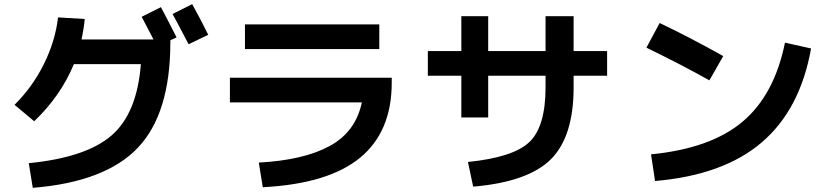

<svg xmlns="http://www.w3.org/2000/svg" viewBox="-20 -862 4040 935"><path d="M994.1 -692.4 898.4 -646.5Q844.7 -750 820.3 -793.9L916 -841.8Q961.9 -758.8 994.1 -692.4ZM666 -549.8H339.8Q276.4 -395.5 146.5 -271.5L50.8 -351.6Q137.7 -437.5 193.4 -549.3Q249 -661.1 262.7 -777.3L392.6 -769.5Q388.7 -724.6 377 -669.9H727.5Q697.3 -727.5 669.9 -780.3L763.7 -827.1Q804.7 -750 839.8 -679.7L809.6 -666V-657.2Q809.6 -308.6 650.9 -142.1Q492.2 24.4 139.6 52.7L120.1 -67.4Q398.4 -94.7 522.9 -202.1Q647.5 -309.6 666 -549.8Z M1099.6 -483.4H1887.7V-460Q1887.7 -220.7 1733.4 -93.8Q1579.1 33.2 1259.8 49.8L1240.2 -70.3Q1459 -82 1585.4 -150.9Q1711.9 -219.7 1742.2 -363.3H1099.6ZM1172.9 -623V-743.2H1827.1V-623Z M2063.5 -613.3H2226.6V-783.2H2357.4V-613.3H2636.7V-783.2H2773.4V-613.3H2936.5V-493.2H2773.4V-436.5Q2773.4 -196.3 2662.1 -85.9Q2550.8 24.4 2284.2 46.9L2258.8 -73.2Q2480.5 -95.7 2558.6 -170.9Q2636.7 -246.1 2636.7 -436.5V-493.2H2357.4V-290H2226.6V-493.2H2063.5Z M3127.9 -629.9 3192.4 -750Q3343.8 -677.7 3502 -588.9L3434.6 -470.7Q3300.8 -545.9 3127.9 -629.9ZM3802.7 -654.3 3929.7 -626Q3877 -329.1 3689.9 -168.9Q3502.9 -8.8 3169.9 19.5L3150.4 -110.4Q3440.4 -138.7 3595.7 -269Q3751 -399.4 3802.7 -654.3Z"/></svg>

Font: Mgen+ 1c bold
Style: Bold
Weight: 700
Designer: [Source Han Sans]
Ryoko NISHIZUKA  (kana & ideographs); Paul D. Hunt (Latin, Greek & Cyrillic); Wenlong ZHANG  (bopomofo
Version: Version 1.059.20150602